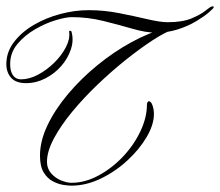

<svg xmlns="http://www.w3.org/2000/svg" viewBox="-22 -585 693 605"><path d="M649 -565Q652 -565 651 -561Q650 -558 635.5 -545.5Q621 -533 596 -518Q571 -503 538.5 -492.5Q506 -482 470 -482Q438 -482 395 -494.5Q352 -507 303.5 -519Q255 -531 204 -531Q186 -531 154 -521.5Q122 -512 89 -493Q56 -474 33 -446.5Q10 -419 10 -383Q10 -360 19 -347.5Q28 -335 44 -335Q70 -335 97.5 -349.5Q125 -364 148.5 -387Q172 -410 185.5 -436Q199 -462 196 -484Q195 -488 199 -488Q202 -488 203 -486Q211 -459 201.5 -430Q192 -401 171 -377Q150 -353 121 -338Q92 -323 60 -323Q28 -323 13 -340Q-2 -357 -2 -383Q-2 -421 22 -452.5Q46 -484 84.5 -506.5Q123 -529 168.5 -541Q214 -553 257 -553Q306 -553 354 -543.5Q402 -534 442.5 -524.5Q483 -515 506 -515Q553 -515 581.5 -527Q610 -539 625 -551Q640 -563 644 -564Q646 -565 649 -565ZM501 -496Q501 -496 508 -495.5Q515 -495 521 -494.5Q527 -494 523 -492Q497 -483 458 -457.5Q419 -432 374.5 -396.5Q330 -361 286 -319Q242 -277 206 -233.5Q170 -190 148 -149Q126 -108 126 -75Q126 -54 139 -39Q152 -24 170.5 -16.5Q189 -9 203 -9Q246 -9 288.5 -32Q331 -55 365.5 -91.5Q400 -128 420.5 -171.5Q441 -215 441 -255Q441 -260 443 -263Q445 -266 447 -266Q454 -266 458.5 -253Q463 -240 463 -226Q463 -192 440 -153Q417 -114 379 -79Q341 -44 295 -22Q249 0 203 0Q193 0 177 -2.5Q161 -5 144 -14Q127 -23 115.5 -42Q104 -61 104 -95Q104 -141 128 -191Q152 -241 193 -289.5Q234 -338 285.5 -380Q337 -422 393 -452.5Q449 -483 501 -496Z"/></svg>

Font: Kapakana
Style: Regular
Weight: 400
Designer: Kousuke Nagai
Version: Version 1.002